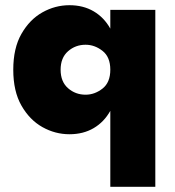

<svg xmlns="http://www.w3.org/2000/svg" viewBox="-20 -498 671 738"><path d="M31 -230Q31 -313 62.5 -368Q94 -423 143 -450.5Q192 -478 247 -478Q300 -478 340 -454.5Q380 -431 404 -388V-460H577V220H404V-72Q380 -29 340 -5.5Q300 18 247 18Q192 18 143 -9.5Q94 -37 62.5 -92Q31 -147 31 -230ZM213 -230Q213 -184 241.5 -159Q270 -134 309 -134Q344 -134 374 -157.5Q404 -181 404 -230Q404 -279 374 -302.5Q344 -326 309 -326Q270 -326 241.5 -301Q213 -276 213 -230Z"/></svg>

Font: Jost* Heavy
Style: Regular
Weight: 800
Version: Version 3.7